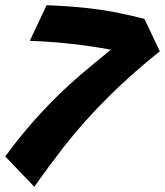

<svg xmlns="http://www.w3.org/2000/svg" viewBox="-29 -685 631 734"><path d="M-9 -87Q120 -263 279 -399Q333 -445 395 -495Q244 -523 85 -529L149 -665Q317 -659 431 -634Q476 -625 523 -613L582 -489Q366 -317 213 -121Q160 -53 102 29Z"/></svg>

Font: Vampiro One
Style: Regular
Weight: 400
Designer: Riccardo De Franceschi
Foundry: Sorkin Type Co.
Version: Version 1.002